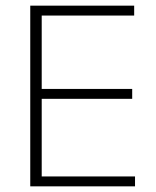

<svg xmlns="http://www.w3.org/2000/svg" viewBox="-20 -659 552 679"><path d="M127.5 0H87V-639H127.5ZM457.5 0H99.5V-35H457.5ZM447.5 -309.5H109.5V-344.5H447.5ZM454.5 -604H98.5V-639H454.5Z"/></svg>

Font: Anek Devanagari Medium ExtraLight
Style: Regular
Weight: 250
Version: Version 1.003